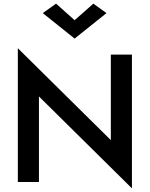

<svg xmlns="http://www.w3.org/2000/svg" viewBox="-20 -1000 823 1055"><path d="M390 -889 288 -980 215 -928 390 -788 565 -928 493 -980ZM589 -700V-230L78 -735V0H194V-470L705 35V-700Z"/></svg>

Font: Jost Medium
Style: Regular
Weight: 500
Version: Version 3.710